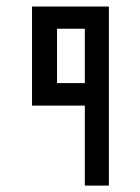

<svg xmlns="http://www.w3.org/2000/svg" viewBox="-20 -580 439 600"><path d="M80.1 -250H245.1V0H320.3V-559.6H80.1ZM158.2 -320.3V-490.2H245.1V-320.3Z"/></svg>

Font: Geo
Style: Regular
Weight: 500
Version: Version 001.2